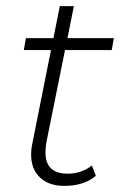

<svg xmlns="http://www.w3.org/2000/svg" viewBox="-20 -605 406 629"><path d="M132 -139Q129 -121 129 -105Q129 -36 202 -36Q247 -36 281 -63L294 -29Q255 4 191 4Q140 4 111 -23.5Q82 -51 82 -98Q82 -118 86 -135L147 -441H58L65 -480H155L176 -585H222L201 -480H353L346 -441H193Z"/></svg>

Font: Montserrat Ace
Style: Light Italic
Weight: 300
Italic angle: -11.3°
Designer: Julieta Ulanovsky
Foundry: Julieta Ulanovsky
Version: Version 1